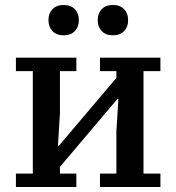

<svg xmlns="http://www.w3.org/2000/svg" viewBox="-20 -752 709 772"><path d="M44 -54H112V-466H44V-520H287V-466H221V-296L213 -166H217L448 -439V-466H382V-520H625V-466H557V-54H625V0H382V-54H448V-224L456 -354H452L221 -81V-54H287V0H44ZM236 -610Q207 -610 191 -627Q175 -644 175 -669V-673Q175 -698 191 -715Q207 -732 236 -732Q265 -732 281 -715Q297 -698 297 -673V-669Q297 -644 281 -627Q265 -610 236 -610ZM434 -610Q405 -610 389 -627Q373 -644 373 -669V-673Q373 -698 389 -715Q405 -732 434 -732Q463 -732 479 -715Q495 -698 495 -673V-669Q495 -644 479 -627Q463 -610 434 -610Z"/></svg>

Font: IBM Plex Serif Medium
Style: Regular
Weight: 500
Designer: Mike Abbink, Paul van der Laan, Pieter van Rosmalen
Foundry: Bold Monday
Version: Version 2.5